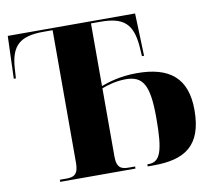

<svg xmlns="http://www.w3.org/2000/svg" viewBox="-79 -805 1005 897"><g transform="rotate(-10 424.0 -357.0)"><path d="M136 0H493V-10H463C430 -10 406 -17 406 -72V-396C428 -405 473 -419 520 -419C604 -419 630 -370 630 -216C630 -60 613 -10 557 -10H551V0H578C725 0 812 -50 812 -222C812 -375 730 -438 576 -438C496 -438 439 -419 406 -407V-704H451C561 -704 602 -667 611 -559L614 -512H624L617 -714H13L6 -512H16L19 -559C26 -667 70 -704 180 -704H224V-74C224 -18 201 -10 167 -10H136Z"/></g></svg>

Font: Noto Serif Display ExtraBold
Style: Regular
Weight: 800
Designer: Monotype Design Team
Foundry: Monotype Imaging Inc.
Version: Version 2.009